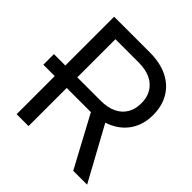

<svg xmlns="http://www.w3.org/2000/svg" viewBox="-194 -870 1013 1013"><g transform="rotate(45 312.0 -364.0)"><path d="M134.3 -284.2H-0.5V-363.3H134.3ZM84.5 0V-727.5H350.1Q428.2 -727.5 483.4 -700.2Q538.6 -672.9 567.9 -623Q597.2 -573.2 597.2 -505.9Q597.2 -439 566.4 -389.2Q535.6 -339.4 479 -312Q422.4 -284.7 344.7 -284.7H133.8V-363.8H347.7Q399.4 -363.8 435.5 -381.1Q471.7 -398.4 490.5 -430.4Q509.3 -462.4 509.3 -505.9Q509.3 -550.3 490.2 -582Q471.2 -613.8 435.1 -631.1Q398.9 -648.4 346.7 -648.4H173.3V0ZM506.8 0 331.1 -327.1H431.6L610.4 0Z"/></g></svg>

Font: Inter 28pt
Style: Regular
Weight: 400
Designer: Rasmus Andersson
Foundry: rsms
Version: Version 4.001;git-66647c0bb